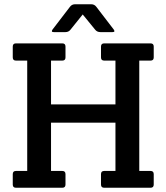

<svg xmlns="http://www.w3.org/2000/svg" viewBox="-20 -883 783 903"><path d="M220 -598V-392H523V-598H470Q455 -598 455 -613V-664Q455 -679 470 -679H688Q703 -679 703 -664V-613Q703 -598 688 -598H635V-79H688Q703 -79 703 -64V-15Q703 0 688 0H470Q455 0 455 -15V-64Q455 -79 470 -79H523V-306H220V-79H273Q288 -79 288 -64V-15Q288 0 273 0H55Q40 0 40 -15V-64Q40 -79 55 -79H108V-598H55Q40 -598 40 -613V-664Q40 -679 55 -679H273Q288 -679 288 -664V-613Q288 -598 273 -598ZM288 -732H233Q224 -732 224 -736Q224 -740 227 -744L309 -851Q318 -863 333 -863H409Q424 -863 433 -851L515 -744Q518 -740 518 -736Q518 -732 509 -732H452Q436 -732 427 -744L369 -815L312 -744Q303 -732 288 -732Z"/></svg>

Font: Crete Round
Style: Regular
Weight: 400
Designer: Veronika Burian
Foundry: TypeTogether
Version: Version 1.001